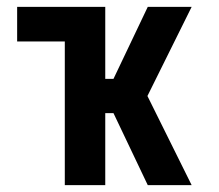

<svg xmlns="http://www.w3.org/2000/svg" viewBox="-20 -540 640 560"><path d="M169 0V-419H30V-520H287V-310H311L411 -520H539L410 -260L539 0H411L311 -210H287V0Z"/></svg>

Font: Iosevka Aile
Style: Bold
Weight: 700
Designer: Belleve Invis
Foundry: Belleve Invis
Version: Version 28.0.1; ttfautohint (v1.8.4)